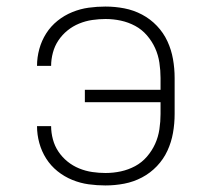

<svg xmlns="http://www.w3.org/2000/svg" viewBox="-20 -558 640 586"><path d="M302 8Q276 8 250.5 4.5Q225 1 200.5 -9Q176 -19 155.5 -35.5Q135 -52 121 -74Q107 -96 100 -121.5Q93 -147 93 -173H136Q136 -153 141.5 -132.5Q147 -112 158.5 -95Q170 -78 186 -65Q202 -52 221.5 -44Q241 -36 261.5 -33Q282 -30 302 -30Q326 -30 349 -35Q372 -40 392.5 -51Q413 -62 428.5 -80Q444 -98 453.5 -119Q463 -140 466.5 -163.5Q470 -187 470 -210V-246H239V-284H470V-320Q470 -343 466.5 -366.5Q463 -390 453.5 -411Q444 -432 428.5 -450Q413 -468 392.5 -479Q372 -490 349 -495Q326 -500 302 -500Q282 -500 261.5 -497Q241 -494 221.5 -486Q202 -478 186 -465Q170 -452 158.5 -435Q147 -418 141.5 -397.5Q136 -377 136 -357H93Q93 -383 100 -408.5Q107 -434 121 -456Q135 -478 155.5 -494.5Q176 -511 200.5 -521Q225 -531 250.5 -534.5Q276 -538 302 -538Q331 -538 359.5 -532.5Q388 -527 413.5 -513.5Q439 -500 459 -479Q479 -458 491 -432Q503 -406 508 -377.5Q513 -349 513 -320V-210Q513 -181 508 -152.5Q503 -124 491 -98Q479 -72 459 -51Q439 -30 413.5 -16.5Q388 -3 359.5 2.5Q331 8 302 8Z"/></svg>

Font: Iosevka Curly XLtEx
Style: Regular
Weight: 200
Width: 7
Monospace: yes
Designer: Belleve Invis
Foundry: Belleve Invis
Version: Version 11.1.0; ttfautohint (v1.8.3)